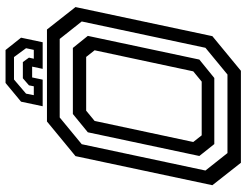

<svg xmlns="http://www.w3.org/2000/svg" viewBox="-118 -772 890 693"><g transform="rotate(-90 326.5 -425.0)"><path d="M86 0 5 -103 110 -597 235 -700H567L648 -597L543 -103L418 0ZM185 -141.5H379L416 -172L492 -528L468 -558.5H274L237 -528L161 -172ZM121 -48.5H404.5L501 -128L596 -574.5L533 -654H249.5L153 -574.5L58 -128ZM153.5 -96 110.5 -150 196 -552.5 262 -606.5H500.5L544 -552.5L458.5 -150L392 -96ZM493 -849.5 537.5 -793.5 521 -715.5H425L433 -753.5H394L386 -715.5H290L306.5 -793.5L374 -849.5ZM467.5 -819H386.5L335.5 -775.5L330 -747.5H362L365.5 -765L391 -787H449.5L465.5 -765L461.5 -747.5H493.5L499.5 -775.5Z"/></g></svg>

Font: Tourney Thin Medium
Style: Italic
Weight: 500
Italic angle: -12°
Version: Version 1.015